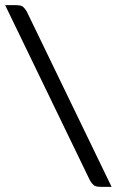

<svg xmlns="http://www.w3.org/2000/svg" viewBox="-20 -685 453 745"><path d="M0 -665H41Q62 -665 69.5 -658.5Q77 -652 84 -640L413 40H372Q351 40 343.5 33.5Q336 27 329 15Z"/></svg>

Font: Changa
Style: Regular
Weight: 400
Designer: Eduardo Rodriguez Tunni
Foundry: Eduardo Rodriguez Tunni
Version: Version 3.003